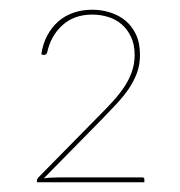

<svg xmlns="http://www.w3.org/2000/svg" viewBox="-20 -825 370 395"><path d="M170 -805Q188.5 -805 206.2 -799.5Q224 -794 237.8 -782.8Q251.5 -771.5 259.8 -754Q268 -736.5 268 -712Q268 -692 261.8 -675Q255.5 -658 244.8 -642.2Q234 -626.5 220 -611.5Q206 -596.5 191 -581L70 -458Q81.5 -460 101 -460H273Q277 -460 277 -456V-450H56V-454Q56 -457 59 -460L183 -586Q198.5 -601.5 212 -616.2Q225.5 -631 235.5 -646Q245.5 -661 251.2 -677.2Q257 -693.5 257 -712Q257 -733.5 249.5 -749.2Q242 -765 230 -775.2Q218 -785.5 202.2 -790.2Q186.5 -795 170 -795Q132.5 -795 108.5 -773.2Q84.5 -751.5 77 -717Q75.5 -712 70 -712L65 -713Q68 -734.5 77 -751.5Q86 -768.5 99.5 -780.5Q113 -792.5 131 -798.8Q149 -805 170 -805Z"/></svg>

Font: Lato Hairline
Style: Regular
Weight: 250
Designer: Lukasz Dziedzic
Foundry: Lukasz Dziedzic
Version: Version 1.104; Western+Polish opensource